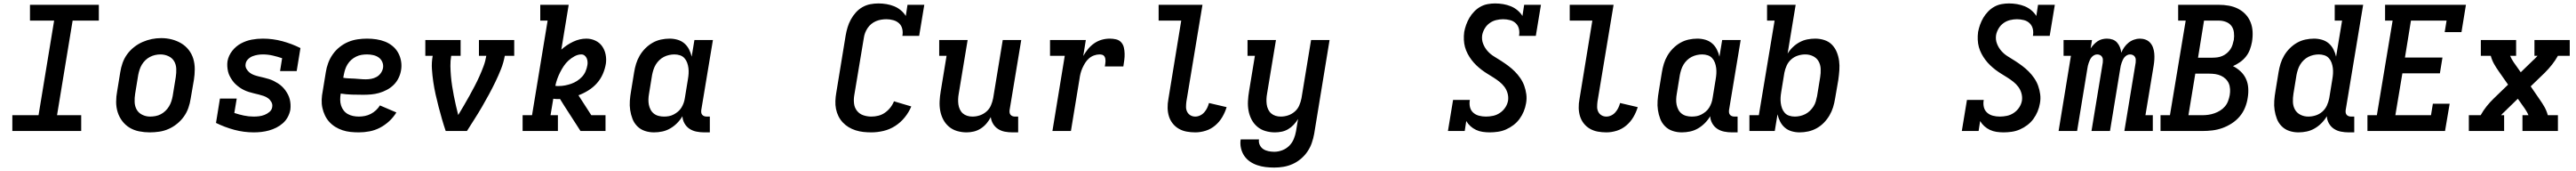

<svg xmlns="http://www.w3.org/2000/svg" viewBox="-20 -763 15040 996"><path d="M52 0V-92H205L296 -643H155V-735H557V-643H404L313 -92H454V0Z M854 8Q823 8 792.5 2Q762 -4 737 -19Q712 -34 694 -57.5Q676 -81 667 -109.5Q658 -138 658 -169.5Q658 -201 664 -232L682 -342Q686 -369 695.5 -396Q705 -423 722 -446.5Q739 -470 762.5 -488.5Q786 -507 812.5 -518.5Q839 -530 866 -535.5Q893 -541 921 -541Q953 -541 982.5 -533.5Q1012 -526 1037.5 -511Q1063 -496 1081.5 -472.5Q1100 -449 1108.5 -420.5Q1117 -392 1117 -360.5Q1117 -329 1112 -298L1093 -188Q1089 -161 1079.5 -134Q1070 -107 1053 -83.5Q1036 -60 1013 -41.5Q990 -23 963.5 -11.5Q937 0 909 4Q881 8 854 8ZM856 -84Q872 -84 888 -87Q904 -90 918.5 -97.5Q933 -105 945.5 -117Q958 -129 966.5 -143Q975 -157 980 -172Q985 -187 988 -203L1006 -313Q1010 -338 1009 -362.5Q1008 -387 996.5 -406.5Q985 -426 963 -436Q941 -446 917 -446Q901 -446 885.5 -442.5Q870 -439 855.5 -431.5Q841 -424 829 -412.5Q817 -401 808.5 -387Q800 -373 795 -357.5Q790 -342 787 -327L769 -217Q765 -193 766 -168.5Q767 -144 778 -124.5Q789 -105 810.5 -94.5Q832 -84 856 -84Q856 -84 856 -84Q856 -84 856 -84Z M1462 8Q1403 8 1347.5 -7Q1292 -22 1241 -47L1264 -189H1362L1348 -105Q1375 -96 1403.5 -90Q1432 -84 1461 -84Q1477 -84 1493 -86Q1509 -88 1524.5 -94Q1540 -100 1553.5 -111.5Q1567 -123 1569 -139Q1572 -155 1564.5 -168.5Q1557 -182 1545.5 -190.5Q1534 -199 1519.5 -204Q1505 -209 1490.5 -212.5Q1476 -216 1461.5 -219.5Q1447 -223 1432.5 -227.5Q1418 -232 1404.5 -238.5Q1391 -245 1379 -253.5Q1367 -262 1356.5 -271.5Q1346 -281 1337.5 -293Q1329 -305 1322 -318Q1315 -331 1311.5 -345.5Q1308 -360 1307 -375.5Q1306 -391 1308 -406Q1314 -439 1335.5 -466.5Q1357 -494 1387 -510Q1417 -526 1449 -532Q1481 -538 1514 -538Q1573 -538 1628.5 -523Q1684 -508 1734 -483L1712 -349H1615L1627 -424Q1600 -433 1572 -439.5Q1544 -446 1514 -446Q1499 -446 1484 -443.5Q1469 -441 1454.5 -435.5Q1440 -430 1428 -418Q1416 -406 1414 -391Q1411 -376 1418.5 -362.5Q1426 -349 1437.5 -340Q1449 -331 1463 -326Q1477 -321 1492 -317.5Q1507 -314 1521.5 -310.5Q1536 -307 1550.5 -302.5Q1565 -298 1578 -291.5Q1591 -285 1603.5 -277Q1616 -269 1626.5 -259Q1637 -249 1645.5 -237.5Q1654 -226 1661 -212.5Q1668 -199 1671.5 -185Q1675 -171 1676 -155.5Q1677 -140 1675 -124Q1671 -102 1660 -81.5Q1649 -61 1631.5 -45.5Q1614 -30 1593 -19.5Q1572 -9 1550 -3Q1528 3 1506 5.5Q1484 8 1462 8Z M2075 8Q2050 8 2026 5.5Q2002 3 1979.5 -4.5Q1957 -12 1937.5 -24Q1918 -36 1902.5 -53Q1887 -70 1877 -91Q1867 -112 1862 -135Q1857 -158 1858 -183Q1859 -208 1864 -232L1882 -342Q1886 -369 1896 -396Q1906 -423 1923 -447Q1940 -471 1963.5 -489.5Q1987 -508 2013.5 -519Q2040 -530 2068 -534Q2096 -538 2123 -538Q2150 -538 2177 -534Q2204 -530 2228 -520.5Q2252 -511 2272 -494.5Q2292 -478 2304.5 -455.5Q2317 -433 2321.5 -406Q2326 -379 2321 -352Q2317 -329 2306 -307Q2295 -285 2277.5 -268Q2260 -251 2238 -239.5Q2216 -228 2193 -221.5Q2170 -215 2147 -213Q2124 -211 2101 -211Q2068 -211 2034.5 -212Q2001 -213 1969 -218V-217Q1966 -200 1966 -182.5Q1966 -165 1971 -149Q1976 -133 1986 -120Q1996 -107 2010 -99Q2024 -91 2041 -87.5Q2058 -84 2075 -84Q2092 -84 2110 -87.5Q2128 -91 2144.5 -99.5Q2161 -108 2175 -121Q2189 -134 2198 -149L2294 -108Q2277 -80 2252 -57Q2227 -34 2198 -19Q2169 -4 2137.5 2Q2106 8 2075 8ZM2116 -301Q2132 -301 2148 -304Q2164 -307 2178.5 -315Q2193 -323 2203 -337Q2213 -351 2216 -367Q2219 -385 2212 -401.5Q2205 -418 2191 -428Q2177 -438 2159 -442Q2141 -446 2123 -446Q2107 -446 2091 -443.5Q2075 -441 2059.5 -433.5Q2044 -426 2031 -414.5Q2018 -403 2009 -388.5Q2000 -374 1995 -358.5Q1990 -343 1987 -327L1984 -310Q2000 -307 2017 -306.5Q2034 -306 2050.5 -305Q2067 -304 2083 -302.5Q2099 -301 2116 -301Z M2582 0Q2570 -35 2560 -70Q2550 -105 2540.5 -141Q2531 -177 2523 -213Q2515 -249 2509.5 -286Q2504 -323 2501.5 -361Q2499 -399 2506 -438H2463V-530H2669V-438H2614Q2609 -408 2609.5 -378.5Q2610 -349 2612.5 -320Q2615 -291 2619.5 -262Q2624 -233 2629.5 -205Q2635 -177 2641.5 -149Q2648 -121 2655 -93Q2672 -121 2688.5 -149Q2705 -177 2720.5 -205Q2736 -233 2751 -261.5Q2766 -290 2779 -319Q2792 -348 2803 -377.5Q2814 -407 2819 -438H2776V-530H2982V-438H2927Q2920 -399 2905 -361Q2890 -323 2872 -286Q2854 -249 2834.5 -213Q2815 -177 2794 -141Q2773 -105 2750.5 -70Q2728 -35 2706 0Z M3031 0V-92H3086L3177 -643H3134V-735H3300L3257 -474Q3288 -502 3326 -520Q3364 -538 3403 -538Q3431 -538 3455.5 -526.5Q3480 -515 3495 -494Q3510 -473 3515.5 -446Q3521 -419 3517 -392Q3512 -361 3499 -331.5Q3486 -302 3464.5 -278Q3443 -254 3415 -236.5Q3387 -219 3357 -208L3432 -92H3515V0H3369L3274 -147L3249 -187Q3246 -186 3243 -186Q3240 -186 3237 -186Q3230 -186 3223 -186.5Q3216 -187 3210 -188L3194 -92H3237V0ZM3243 -262Q3261 -262 3279 -265.5Q3297 -269 3314.5 -275Q3332 -281 3348.5 -291.5Q3365 -302 3378 -316Q3391 -330 3398.5 -347.5Q3406 -365 3409 -383Q3411 -393 3410 -404Q3409 -415 3405 -424Q3401 -433 3393 -439.5Q3385 -446 3374 -446Q3354 -446 3334.5 -435.5Q3315 -425 3299 -410.5Q3283 -396 3271 -378Q3259 -360 3249.5 -341Q3240 -322 3233 -302.5Q3226 -283 3222 -263Q3227 -262 3232.5 -262Q3238 -262 3243 -262Z M3798 8Q3770 8 3744.5 -0.5Q3719 -9 3700.5 -27.5Q3682 -46 3672.5 -70.5Q3663 -95 3659 -121.5Q3655 -148 3657 -176Q3659 -204 3664 -232L3682 -342Q3686 -367 3693.5 -391.5Q3701 -416 3714.5 -439Q3728 -462 3747.5 -481.5Q3767 -501 3790 -514Q3813 -527 3838.5 -532.5Q3864 -538 3889 -538Q3913 -538 3935.5 -531.5Q3958 -525 3975 -510.5Q3992 -496 4002.5 -475.5Q4013 -455 4018 -433L4034 -530H4142L4074 -122Q4073 -114 4074 -107Q4075 -100 4079.5 -94.5Q4084 -89 4091 -86.5Q4098 -84 4106 -84H4124V8H4091Q4068 8 4045.5 3.5Q4023 -1 4005 -13Q3987 -25 3976 -44.5Q3965 -64 3964 -86Q3951 -64 3932.5 -45.5Q3914 -27 3892 -14.5Q3870 -2 3846 3Q3822 8 3798 8ZM3856 -84Q3871 -84 3885 -86.5Q3899 -89 3912.5 -96Q3926 -103 3938 -113Q3950 -123 3958 -136Q3966 -149 3971 -163Q3976 -177 3978 -191L3996 -301Q3999 -318 4000 -334.5Q4001 -351 3999 -367Q3997 -383 3991.5 -398Q3986 -413 3975.5 -424.5Q3965 -436 3949.5 -441Q3934 -446 3917 -446Q3902 -446 3886 -442.5Q3870 -439 3855.5 -431.5Q3841 -424 3829 -412.5Q3817 -401 3808.5 -387Q3800 -373 3795 -357.5Q3790 -342 3787 -327L3769 -217Q3766 -201 3765.5 -184.5Q3765 -168 3768 -153Q3771 -138 3778 -124.5Q3785 -111 3797 -101.5Q3809 -92 3824.5 -88Q3840 -84 3856 -84Q3856 -84 3856 -84Q3856 -84 3856 -84Z M5067 8Q5043 8 5020 5.5Q4997 3 4975 -4Q4953 -11 4934 -22.5Q4915 -34 4900 -50Q4885 -66 4875 -86Q4865 -106 4860.5 -128.5Q4856 -151 4857 -175Q4858 -199 4862 -222L4917 -557Q4921 -580 4928 -603.5Q4935 -627 4947 -649Q4959 -671 4976 -690Q4993 -709 5015 -721.5Q5037 -734 5061 -738.5Q5085 -743 5108 -743Q5132 -743 5155.5 -739Q5179 -735 5200 -726.5Q5221 -718 5238.5 -703.5Q5256 -689 5268 -670L5278 -735H5376L5346 -554H5248Q5252 -574 5247.5 -594Q5243 -614 5229 -627Q5215 -640 5195 -645.5Q5175 -651 5155 -651Q5140 -651 5124.5 -648.5Q5109 -646 5094.5 -640Q5080 -634 5067 -623.5Q5054 -613 5045 -599.5Q5036 -586 5030.5 -571.5Q5025 -557 5023 -542L4967 -207Q4963 -183 4966 -159Q4969 -135 4983.5 -117Q4998 -99 5020.5 -91.5Q5043 -84 5067 -84Q5087 -84 5107.5 -89Q5128 -94 5146 -106.5Q5164 -119 5177.5 -136Q5191 -153 5199 -173L5300 -143Q5286 -109 5261.5 -79Q5237 -49 5205.5 -29Q5174 -9 5138 -0.5Q5102 8 5067 8Z M5623 8Q5594 8 5567 0Q5540 -8 5519.5 -25.5Q5499 -43 5486.5 -67Q5474 -91 5469 -118Q5464 -145 5465.5 -174Q5467 -203 5472 -232L5506 -438H5463V-530H5629L5577 -217Q5574 -201 5573.5 -185.5Q5573 -170 5575 -155Q5577 -140 5583.5 -126Q5590 -112 5601 -102.5Q5612 -93 5626.5 -88.5Q5641 -84 5657 -84Q5679 -84 5700 -91Q5721 -98 5738.5 -113Q5756 -128 5765 -149Q5774 -170 5778 -191L5834 -530H5942L5874 -122Q5873 -114 5874 -107Q5875 -100 5879.5 -94.5Q5884 -89 5891 -86.5Q5898 -84 5906 -84H5924V8H5891Q5868 8 5846.5 4Q5825 0 5807 -11.5Q5789 -23 5778 -41Q5767 -59 5764 -81Q5754 -61 5739 -43.5Q5724 -26 5705 -14Q5686 -2 5665 3Q5644 8 5623 8Z M6124 0 6196 -438H6110V-530H6319L6304 -437Q6316 -458 6332 -477.5Q6348 -497 6368.5 -511Q6389 -525 6412 -531.5Q6435 -538 6459 -538Q6477 -538 6495 -534Q6513 -530 6525 -517Q6537 -504 6541 -486.5Q6545 -469 6545.5 -450.5Q6546 -432 6543.5 -413.5Q6541 -395 6538 -376H6430Q6431 -384 6432.5 -392Q6434 -400 6434 -407.5Q6434 -415 6432.5 -422.5Q6431 -430 6426.5 -436Q6422 -442 6414.5 -444Q6407 -446 6399 -446Q6383 -446 6366.5 -440Q6350 -434 6337 -422.5Q6324 -411 6315 -396.5Q6306 -382 6299 -366.5Q6292 -351 6288 -335Q6284 -319 6282 -303L6232 0Z M6958 8Q6932 8 6907.5 3.5Q6883 -1 6862 -13Q6841 -25 6826 -44Q6811 -63 6804 -86Q6797 -109 6796.5 -134.5Q6796 -160 6801 -186L6876 -643H6744V-735H7000L6906 -171Q6904 -155 6904 -140Q6904 -125 6910.5 -112Q6917 -99 6929.5 -91.5Q6942 -84 6958 -84Q6972 -84 6986 -90.5Q7000 -97 7010.5 -109Q7021 -121 7027.5 -134.5Q7034 -148 7038 -163L7141 -139Q7132 -109 7115.5 -81Q7099 -53 7074 -32Q7049 -11 7018.5 -1.5Q6988 8 6958 8Z M7419 213Q7393 213 7368 210Q7343 207 7319.5 199Q7296 191 7276.5 177.5Q7257 164 7243.5 144Q7230 124 7224.5 99Q7219 74 7223 49H7330Q7327 66 7334.5 81.5Q7342 97 7355 105.5Q7368 114 7385 117.5Q7402 121 7419 121Q7442 121 7465 112.5Q7488 104 7505.5 87Q7523 70 7532.5 47.5Q7542 25 7546 2L7558 -70Q7547 -52 7532.5 -36.5Q7518 -21 7500 -10.5Q7482 0 7462 4Q7442 8 7423 8Q7394 8 7367 0Q7340 -8 7319.5 -25.5Q7299 -43 7286.5 -67Q7274 -91 7269 -118Q7264 -145 7265.5 -174Q7267 -203 7272 -232L7306 -438H7263V-530H7429L7377 -217Q7374 -201 7373.5 -185.5Q7373 -170 7375 -155Q7377 -140 7383.5 -126Q7390 -112 7401 -102.5Q7412 -93 7426.5 -88.5Q7441 -84 7457 -84Q7479 -84 7500 -91Q7521 -98 7538.5 -113Q7556 -128 7565 -149Q7574 -170 7578 -191L7634 -530H7742L7652 17Q7647 44 7638 70Q7629 96 7613 119.5Q7597 143 7574.5 162Q7552 181 7526 192.5Q7500 204 7473 208.5Q7446 213 7419 213Z M8677 8Q8656 8 8635.5 5Q8615 2 8597 -6.5Q8579 -15 8564.5 -28Q8550 -41 8540 -58L8531 0H8433L8463 -181H8561Q8557 -160 8561.5 -140Q8566 -120 8580.5 -107Q8595 -94 8614.5 -89Q8634 -84 8655 -84Q8676 -84 8697 -88.5Q8718 -93 8736.5 -105.5Q8755 -118 8767.5 -136.5Q8780 -155 8784 -177Q8787 -199 8781 -220Q8775 -241 8762.5 -257.5Q8750 -274 8733.5 -287Q8717 -300 8699.5 -311Q8682 -322 8664 -333Q8646 -344 8629.5 -356.5Q8613 -369 8598 -383.5Q8583 -398 8570.5 -414.5Q8558 -431 8548 -450Q8538 -469 8532.5 -489Q8527 -509 8526 -531.5Q8525 -554 8528 -577Q8532 -598 8539.5 -619Q8547 -640 8558.5 -659.5Q8570 -679 8586.5 -696Q8603 -713 8623 -724Q8643 -735 8665 -739Q8687 -743 8708 -743Q8732 -743 8755.5 -739Q8779 -735 8800 -726.5Q8821 -718 8838.5 -703.5Q8856 -689 8868 -670L8878 -735H8976L8946 -554H8848Q8852 -575 8847.5 -594.5Q8843 -614 8829 -627.5Q8815 -641 8795 -646Q8775 -651 8755 -651Q8735 -651 8714.5 -646Q8694 -641 8676.5 -628.5Q8659 -616 8648 -597.5Q8637 -579 8633 -559Q8629 -532 8638.5 -508Q8648 -484 8664.5 -465.5Q8681 -447 8702.5 -434Q8724 -421 8745 -407.5Q8766 -394 8786 -379Q8806 -364 8823.5 -346.5Q8841 -329 8855.5 -308Q8870 -287 8878.5 -263.5Q8887 -240 8890.5 -214Q8894 -188 8889 -161Q8885 -137 8875.5 -114Q8866 -91 8851 -70.5Q8836 -50 8815.5 -34.5Q8795 -19 8772 -9Q8749 1 8724.5 4.5Q8700 8 8677 8Z M9358 8Q9332 8 9307.5 3.5Q9283 -1 9262 -13Q9241 -25 9226 -44Q9211 -63 9204 -86Q9197 -109 9196.5 -134.5Q9196 -160 9201 -186L9276 -643H9144V-735H9400L9306 -171Q9304 -155 9304 -140Q9304 -125 9310.5 -112Q9317 -99 9329.5 -91.5Q9342 -84 9358 -84Q9372 -84 9386 -90.5Q9400 -97 9410.5 -109Q9421 -121 9427.5 -134.5Q9434 -148 9438 -163L9541 -139Q9532 -109 9515.5 -81Q9499 -53 9474 -32Q9449 -11 9418.5 -1.5Q9388 8 9358 8Z M9798 8Q9770 8 9744.5 -0.5Q9719 -9 9700.5 -27.5Q9682 -46 9672.5 -70.5Q9663 -95 9659 -121.5Q9655 -148 9657 -176Q9659 -204 9664 -232L9682 -342Q9686 -367 9693.5 -391.5Q9701 -416 9714.5 -439Q9728 -462 9747.5 -481.5Q9767 -501 9790 -514Q9813 -527 9838.5 -532.5Q9864 -538 9889 -538Q9913 -538 9935.5 -531.5Q9958 -525 9975 -510.5Q9992 -496 10002.5 -475.5Q10013 -455 10018 -433L10034 -530H10142L10074 -122Q10073 -114 10074 -107Q10075 -100 10079.5 -94.5Q10084 -89 10091 -86.5Q10098 -84 10106 -84H10124V8H10091Q10068 8 10045.5 3.5Q10023 -1 10005 -13Q9987 -25 9976 -44.5Q9965 -64 9964 -86Q9951 -64 9932.5 -45.5Q9914 -27 9892 -14.5Q9870 -2 9846 3Q9822 8 9798 8ZM9856 -84Q9871 -84 9885 -86.5Q9899 -89 9912.5 -96Q9926 -103 9938 -113Q9950 -123 9958 -136Q9966 -149 9971 -163Q9976 -177 9978 -191L9996 -301Q9999 -318 10000 -334.5Q10001 -351 9999 -367Q9997 -383 9991.5 -398Q9986 -413 9975.5 -424.5Q9965 -436 9949.5 -441Q9934 -446 9917 -446Q9902 -446 9886 -442.5Q9870 -439 9855.5 -431.5Q9841 -424 9829 -412.5Q9817 -401 9808.5 -387Q9800 -373 9795 -357.5Q9790 -342 9787 -327L9769 -217Q9766 -201 9765.5 -184.5Q9765 -168 9768 -153Q9771 -138 9778 -124.5Q9785 -111 9797 -101.5Q9809 -92 9824.5 -88Q9840 -84 9856 -84Q9856 -84 9856 -84Q9856 -84 9856 -84Z M10486 8Q10462 8 10439.5 1.5Q10417 -5 10400 -19.5Q10383 -34 10372.5 -54.5Q10362 -75 10357 -97L10341 0H10193V-92H10248L10340 -643H10296V-735H10463L10416 -451Q10429 -472 10447 -489Q10465 -506 10486.5 -517.5Q10508 -529 10531 -533.5Q10554 -538 10577 -538Q10605 -538 10631 -529.5Q10657 -521 10675 -502.5Q10693 -484 10703 -459.5Q10713 -435 10716.5 -408.5Q10720 -382 10718 -354Q10716 -326 10712 -298L10693 -188Q10689 -163 10681.5 -138.5Q10674 -114 10660.5 -91Q10647 -68 10628 -48.5Q10609 -29 10585.5 -16Q10562 -3 10536.5 2.5Q10511 8 10486 8ZM10458 -84Q10473 -84 10489 -87.5Q10505 -91 10519.5 -98.5Q10534 -106 10546 -117.5Q10558 -129 10567 -143Q10576 -157 10580.5 -172.5Q10585 -188 10588 -203L10606 -313Q10610 -337 10609 -361.5Q10608 -386 10597 -405.5Q10586 -425 10565 -435.5Q10544 -446 10519 -446Q10519 -446 10519 -446Q10519 -446 10519 -446Q10497 -446 10475.5 -439Q10454 -432 10437 -417Q10420 -402 10410.5 -381Q10401 -360 10397 -339L10379 -229Q10376 -212 10375 -195.5Q10374 -179 10376 -163Q10378 -147 10383.5 -132Q10389 -117 10399.5 -105.5Q10410 -94 10425.5 -89Q10441 -84 10458 -84Z M11677 8Q11656 8 11635.5 5Q11615 2 11597 -6.5Q11579 -15 11564.5 -28Q11550 -41 11540 -58L11531 0H11433L11463 -181H11561Q11557 -160 11561.5 -140Q11566 -120 11580.5 -107Q11595 -94 11614.5 -89Q11634 -84 11655 -84Q11676 -84 11697 -88.5Q11718 -93 11736.5 -105.5Q11755 -118 11767.5 -136.5Q11780 -155 11784 -177Q11787 -199 11781 -220Q11775 -241 11762.5 -257.5Q11750 -274 11733.5 -287Q11717 -300 11699.5 -311Q11682 -322 11664 -333Q11646 -344 11629.5 -356.5Q11613 -369 11598 -383.5Q11583 -398 11570.5 -414.5Q11558 -431 11548 -450Q11538 -469 11532.5 -489Q11527 -509 11526 -531.5Q11525 -554 11528 -577Q11532 -598 11539.5 -619Q11547 -640 11558.5 -659.5Q11570 -679 11586.5 -696Q11603 -713 11623 -724Q11643 -735 11665 -739Q11687 -743 11708 -743Q11732 -743 11755.5 -739Q11779 -735 11800 -726.5Q11821 -718 11838.5 -703.5Q11856 -689 11868 -670L11878 -735H11976L11946 -554H11848Q11852 -575 11847.5 -594.5Q11843 -614 11829 -627.5Q11815 -641 11795 -646Q11775 -651 11755 -651Q11735 -651 11714.5 -646Q11694 -641 11676.5 -628.5Q11659 -616 11648 -597.5Q11637 -579 11633 -559Q11629 -532 11638.5 -508Q11648 -484 11664.5 -465.5Q11681 -447 11702.5 -434Q11724 -421 11745 -407.5Q11766 -394 11786 -379Q11806 -364 11823.5 -346.5Q11841 -329 11855.5 -308Q11870 -287 11878.5 -263.5Q11887 -240 11890.5 -214Q11894 -188 11889 -161Q11885 -137 11875.5 -114Q11866 -91 11851 -70.5Q11836 -50 11815.5 -34.5Q11795 -19 11772 -9Q11749 1 11724.5 4.5Q11700 8 11677 8Z M11998 0 12070 -438H12027V-530H12193L12185 -481Q12193 -493 12203.5 -504Q12214 -515 12226 -523Q12238 -531 12252 -534.5Q12266 -538 12280 -538Q12280 -538 12280 -538Q12280 -538 12280 -538Q12298 -538 12313.5 -532.5Q12329 -527 12339.5 -515Q12350 -503 12356 -488Q12362 -473 12364 -456Q12371 -473 12381.5 -488Q12392 -503 12406.5 -514.5Q12421 -526 12438.5 -532Q12456 -538 12472 -538Q12490 -538 12506 -532Q12522 -526 12533 -513.5Q12544 -501 12549.5 -485Q12555 -469 12556.5 -452Q12558 -435 12557 -417Q12556 -399 12553 -381L12505 -92H12548V0H12382L12448 -399Q12449 -408 12448.5 -416.5Q12448 -425 12443.5 -432Q12439 -439 12431.5 -442.5Q12424 -446 12415 -446Q12406 -446 12397.5 -441.5Q12389 -437 12383 -430Q12377 -423 12373 -414.5Q12369 -406 12366 -397.5Q12363 -389 12361 -380.5Q12359 -372 12358 -364L12298 0H12190L12256 -399Q12257 -408 12256.5 -416.5Q12256 -425 12251.5 -432Q12247 -439 12239.5 -442.5Q12232 -446 12223 -446Q12214 -446 12205.5 -441.5Q12197 -437 12191 -430Q12185 -423 12181 -414.5Q12177 -406 12174 -397.5Q12171 -389 12169 -380.5Q12167 -372 12166 -364L12106 0Z M12593 0V-92H12648L12740 -643H12696V-735H12933Q12963 -735 12991.5 -730Q13020 -725 13045 -712.5Q13070 -700 13089 -680Q13108 -660 13118.5 -634Q13129 -608 13130.5 -578.5Q13132 -549 13127 -519Q13123 -497 13115 -475Q13107 -453 13092 -434Q13077 -415 13057 -401Q13037 -387 13016 -378Q13040 -366 13060 -347.5Q13080 -329 13091.5 -304.5Q13103 -280 13105 -251Q13107 -222 13102 -193Q13098 -165 13086.5 -136.5Q13075 -108 13055 -84.5Q13035 -61 13008.5 -44Q12982 -27 12953.5 -17Q12925 -7 12896 -3.5Q12867 0 12838 0ZM12897 -427Q12911 -427 12925.5 -429Q12940 -431 12954 -437Q12968 -443 12980 -453Q12992 -463 13000.5 -475.5Q13009 -488 13013.5 -502.5Q13018 -517 13021 -531Q13024 -552 13021.5 -574Q13019 -596 13007 -612Q12995 -628 12975 -635.5Q12955 -643 12933 -643H12847L12812 -427ZM12756 -92H12838Q12855 -92 12872.5 -94.5Q12890 -97 12907.5 -103Q12925 -109 12941 -119Q12957 -129 12969 -143Q12981 -157 12987.5 -174.5Q12994 -192 12997 -209Q13000 -226 12999 -244Q12998 -262 12991.5 -277Q12985 -292 12973 -303.5Q12961 -315 12945.5 -322Q12930 -329 12913 -331.5Q12896 -334 12878 -334H12796Z M13398 8Q13370 8 13344.5 -0.5Q13319 -9 13300.5 -27.5Q13282 -46 13272.5 -70.5Q13263 -95 13259 -121.5Q13255 -148 13257 -176Q13259 -204 13264 -232L13282 -342Q13286 -367 13293.5 -391.5Q13301 -416 13314.5 -439Q13328 -462 13347.5 -481.5Q13367 -501 13390 -514Q13413 -527 13438.5 -532.5Q13464 -538 13489 -538Q13513 -538 13535.5 -531.5Q13558 -525 13575 -510.5Q13592 -496 13602.5 -475.5Q13613 -455 13618 -433L13653 -643H13610V-735H13776L13674 -122Q13673 -114 13674 -107Q13675 -100 13679.5 -94.5Q13684 -89 13691 -86.5Q13698 -84 13706 -84H13724V8H13691Q13668 8 13645.5 3.5Q13623 -1 13605 -13Q13587 -25 13576 -44.5Q13565 -64 13564 -86Q13551 -64 13532.5 -45.5Q13514 -27 13492 -14.5Q13470 -2 13446 3Q13422 8 13398 8ZM13456 -84Q13478 -84 13499.5 -91Q13521 -98 13538 -113Q13555 -128 13564.5 -149Q13574 -170 13578 -191L13596 -301Q13599 -318 13600 -334.5Q13601 -351 13599 -367Q13597 -383 13591.5 -398Q13586 -413 13575.5 -424.5Q13565 -436 13549.5 -441Q13534 -446 13517 -446Q13502 -446 13486 -442.5Q13470 -439 13455.5 -431.5Q13441 -424 13429 -412.5Q13417 -401 13408.5 -387Q13400 -373 13395 -357.5Q13390 -342 13387 -327L13369 -217Q13365 -193 13366 -168.5Q13367 -144 13378 -124.5Q13389 -105 13410 -94.5Q13431 -84 13456 -84Q13456 -84 13456 -84Q13456 -84 13456 -84Z M13801 0V-92H13856L13948 -643H13904V-735H14376L14350 -576H14252L14263 -643H14055L14020 -428H14239L14224 -336H14005L13964 -92H14172L14183 -159H14281L14254 0Z M14393 0V-92H14462Q14477 -119 14496.5 -143.5Q14516 -168 14539 -190L14622 -270L14568 -347Q14553 -368 14540.5 -390Q14528 -412 14521 -438H14463V-530H14669V-438H14634Q14638 -428 14643.5 -418.5Q14649 -409 14655 -400L14696 -342L14762 -406Q14765 -409 14767 -411Q14769 -413 14772 -415Q14772 -415 14772 -415Q14772 -415 14772 -416H14773Q14773 -416 14773 -416Q14773 -416 14773 -416Q14778 -421 14783.5 -426.5Q14789 -432 14794 -438H14776V-530H14982V-438H14913Q14898 -411 14878.5 -386.5Q14859 -362 14837 -340L14754 -260L14807 -183Q14822 -162 14834.5 -140Q14847 -118 14854 -92H14913V0H14706V-92H14741Q14737 -102 14731.5 -111.5Q14726 -121 14720 -130L14679 -188L14613 -124Q14611 -121 14608.5 -119Q14606 -117 14603 -115Q14603 -115 14603 -115Q14603 -115 14603 -114Q14603 -114 14603 -114Q14603 -114 14603 -114Q14597 -109 14591.5 -103.5Q14586 -98 14581 -92H14599V0Z"/></svg>

Font: Iosevka Curly Slab SmBdEx
Style: Italic
Weight: 600
Width: 7
Italic angle: -9°
Monospace: yes
Designer: Belleve Invis
Foundry: Belleve Invis
Version: Version 11.1.0; ttfautohint (v1.8.3)